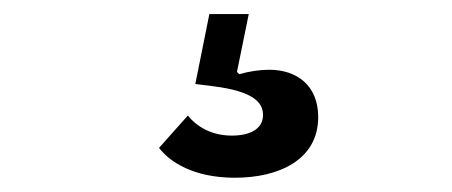

<svg xmlns="http://www.w3.org/2000/svg" viewBox="-20 -43 640 272"><path d="M312.9 208.8C374.6 208.8 430.8 183.6 430.8 122.9C430.8 78.1 400.6 55.8 361.2 55.8C347.7 55.8 332.7 58.2 318.9 62.1L315.7 58.9L332.4 -23.1H276.6L256.7 76L282.3 79.2C340.6 86.6 352.6 103 352.6 120C352.6 139.9 333.8 149.1 308.6 149.1C279.1 149.1 258.5 136 246.1 120.7L205.3 166.5C220.2 186.1 253.9 208.8 312.9 208.8Z"/></svg>

Font: Margiela Mono Medium
Style: Regular
Weight: 500
Designer: Mike Abbink, Paul van der Laan, Pieter van Rosmalen
Foundry: Bold Monday
Version: Version 2.003 2021